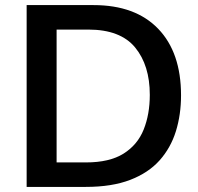

<svg xmlns="http://www.w3.org/2000/svg" viewBox="-20 -733 776 753"><path d="M84.5 0V-713H347Q511 -713 600.5 -620Q690 -527 690 -359Q690 -283.5 669.8 -218.2Q649.5 -153 605.8 -104Q562 -55 490.5 -27.5Q419 0 316.5 0ZM202 -96H317Q409.5 -96 464.5 -130.5Q519.5 -165 543.5 -225Q567.5 -285 567.5 -361Q567.5 -477 509.8 -547Q452 -617 326.5 -617H202Z"/></svg>

Font: Heraclito Medium
Style: Regular
Weight: 500
Designer: Kostas Bartsokas (font) & Cristiano Sobral (main changes)
Foundry: Kostas Bartsokas (font) & Cristiano Sobral (main changes)
Version: Version 1.00;July 8, 2020;FontCreator 13.0.0.2655 64-bit